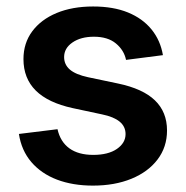

<svg xmlns="http://www.w3.org/2000/svg" viewBox="-20 -564 575 595"><path d="M268.1 11.2Q205.6 11.2 156.7 -7.3Q107.9 -25.9 77.1 -61.8Q46.4 -97.7 38.6 -148.9L158.2 -163.6Q167 -124.5 195.1 -104.2Q223.1 -84 269 -84Q315.4 -84 342.3 -102.5Q369.1 -121.1 369.1 -148.4Q369.1 -171.9 350.8 -187Q332.5 -202.1 296.4 -209.5L205.1 -229Q128.9 -245.6 90.8 -283.4Q52.7 -321.3 52.7 -380.9Q52.7 -430.2 79.8 -466.8Q106.9 -503.4 155.5 -523.7Q204.1 -543.9 268.6 -543.9Q331.1 -543.9 376.5 -525.4Q421.9 -506.8 449.5 -472.9Q477.1 -439 484.9 -393.1L370.6 -378.4Q364.3 -408.7 339.1 -429.4Q314 -450.2 271 -450.2Q230.5 -450.2 204.6 -432.4Q178.7 -414.6 178.7 -387.2Q178.7 -363.8 196.5 -348.4Q214.4 -333 252.9 -324.7L345.7 -305.2Q422.9 -289.1 460.2 -252.9Q497.6 -216.8 497.6 -159.7Q497.6 -108.4 468.3 -69.8Q439 -31.2 387.2 -10Q335.4 11.2 268.1 11.2Z"/></svg>

Font: Inter 20pt SemiBold
Style: Regular
Weight: 600
Version: Version 4.001;git-66647c0bb